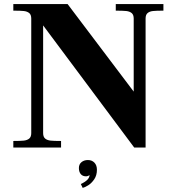

<svg xmlns="http://www.w3.org/2000/svg" viewBox="-20 -720 842 937"><path d="M132.5 -70.5V-629.5Q132.5 -647.8 122.8 -656.1Q113 -664.3 96.4 -666.2Q79.7 -668 45 -668V-700H310L632.5 -273V-629.5Q632.5 -647.8 622.8 -656.1Q613.1 -664.3 596.3 -666.2Q579.5 -668 545 -668V-700H777.5V-668Q743 -668 726.5 -666.2Q710 -664.5 700.2 -656.2Q690.5 -647.9 690.5 -629.5V0H635L190.5 -596V-70.5Q190.5 -52.2 200.2 -43.9Q210 -35.7 226.6 -33.8Q243.3 -32 278 -32V0H45V-32Q79.7 -32 96.4 -33.8Q113 -35.7 122.8 -43.9Q132.5 -52.2 132.5 -70.5ZM417 134Q415.5 136 410.5 138.2Q405.5 140.5 400 140.5Q383 140.5 374 129.5Q365 118.5 365 100Q365 82 377.5 71.5Q390 61 409 61Q428.5 61 440.8 73.8Q453 86.5 453 108.5Q453 136 439.8 155.2Q426.5 174.5 410.2 184.5Q394 194.5 383.5 197L374.5 178Q417 158.5 417 134Z"/></svg>

Font: Didactic
Style: Regular
Weight: 400
Designer: Tyler Finck
Foundry: Etcetera Type Co
Version: Version 3.007;FEAKit 1.0